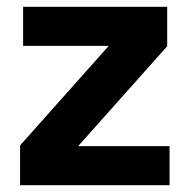

<svg xmlns="http://www.w3.org/2000/svg" viewBox="-20 -545 558 565"><path d="M479 0H39V-117L300 -410H48V-525H472V-409L210 -115H479Z"/></svg>

Font: IBM Plex Sans
Style: Regular
Weight: 400
Designer: Mike Abbink, Paul van der Laan, Pieter van Rosmalen
Foundry: Bold Monday
Version: Version 3.201